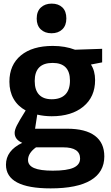

<svg xmlns="http://www.w3.org/2000/svg" viewBox="-20 -800 614 1062"><path d="M352 -88Q453 -88 505 -49Q557 -10 557 65Q557 152 482 197Q407 242 260 242Q13 242 13 111Q13 33 103 -10Q61 -28 61 -65Q61 -81 73 -105.5Q85 -130 122 -189Q78 -213 55 -253.5Q32 -294 32 -348Q32 -441 95.5 -493.5Q159 -546 272 -546Q340 -546 395 -525L545 -530V-455L483 -443Q506 -408 506 -357Q506 -264 441 -210.5Q376 -157 266 -157Q225 -157 186 -166L174 -88ZM172 -352Q172 -302 196 -276.5Q220 -251 266 -251Q315 -251 341 -277Q367 -303 367 -354Q367 -452 271 -452Q172 -452 172 -352ZM423 77Q423 15 330 15H179Q135 47 135 85Q135 115 168.5 129.5Q202 144 272 144Q351 144 387 127.5Q423 111 423 77ZM183 -697Q183 -737 206 -758.5Q229 -780 266 -780Q303 -780 325 -759Q347 -738 347 -698Q347 -659 324.5 -637.5Q302 -616 265 -616Q228 -616 205.5 -637.5Q183 -659 183 -697Z"/></svg>

Font: Bitter Pro
Style: Bold
Weight: 700
Designer: Sol Matas, and Bitter project Authors
Foundry: Sol Matas
Version: Version 1.010